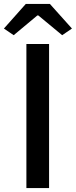

<svg xmlns="http://www.w3.org/2000/svg" viewBox="-38 -962 388 982"><path d="M97 0H213V-737H97ZM32 -782 153 -883H158L280 -782L330 -816L217 -942H94L-18 -816Z"/></svg>

Font: Noto Sans CJK HK Medium
Style: Regular
Weight: 500
Designer: Ryoko NISHIZUKA 西塚涼子 (kana, bopomofo & ideographs); Paul D. Hunt (Latin, Greek & Cyrillic); Sandoll Communications 산돌커뮤니
Foundry: Adobe
Version: Version 2.004;hotconv 1.0.118;makeotfexe 2.5.65603